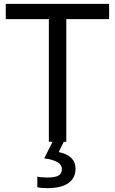

<svg xmlns="http://www.w3.org/2000/svg" viewBox="-20 -734 596 994"><path d="M323.2 0H232.9V-634.8H9.8V-713.9H544.9V-634.8H323.2ZM371.1 139.2Q371.1 187.5 334.2 213.9Q297.4 240.2 223.1 240.2Q191.4 240.2 173.3 234.9V180.2Q190.9 185.1 226.1 185.1Q262.7 185.1 281.5 175.5Q300.3 166 300.3 141.1Q300.3 97.7 209 85.9L252 0H310.1L284.2 53.2Q371.1 71.8 371.1 139.2Z"/></svg>

Font: Noto Sans Southeast Asian
Style: Regular
Weight: 400
Designer: Monotype Design Team
Foundry: Monotype Imaging Inc.
Version: Version 1.06 uh; ttfautohint (v1.4.1)